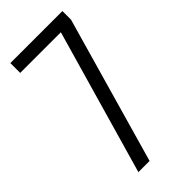

<svg xmlns="http://www.w3.org/2000/svg" viewBox="-221 -738 788 788"><g transform="rotate(-45 173.0 -344.0)"><path d="M75 0 256 -631H20V-688H322V-638L140 0Z"/></g></svg>

Font: Saira ExtraCondensed
Style: Regular
Weight: 400
Width: 2
Designer: Hector Gatti with collaboration of the Omnibus-Type team
Foundry: Omnibus-Type
Version: Version 1.101